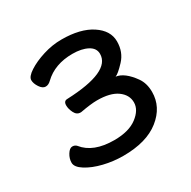

<svg xmlns="http://www.w3.org/2000/svg" viewBox="-123 -610 747 752"><g transform="rotate(-30 250.5 -234.0)"><path d="M229 24Q184 24 141 13.5Q98 3 68.5 -15.5Q39 -34 39 -54Q39 -73 50 -90.5Q61 -108 73 -108Q85 -108 92 -100Q134 -47 229 -47Q295 -47 332 -75Q369 -103 369 -137Q369 -171 338 -193.5Q307 -216 247 -216Q220 -216 171 -207H168Q151 -207 142 -225Q133 -243 133 -259Q133 -279 150 -279Q349 -287 349 -368Q349 -394 322.5 -408Q296 -422 255 -422Q175 -422 126 -375Q114 -363 101 -363Q87 -363 75.5 -380.5Q64 -398 64 -413Q64 -429 92.5 -447.5Q121 -466 162.5 -479Q204 -492 246 -492Q331 -492 381 -459Q431 -426 431 -377Q431 -329 400.5 -296.5Q370 -264 357 -260Q395 -255 432 -203Q451 -176 451 -137Q451 -69 392.5 -22.5Q334 24 229 24Z"/></g></svg>

Font: LXGW WenKai Lite
Style: Bold
Weight: 700
Designer: LXGW / Fontworks Inc.
Foundry: LXGW / Fontworks Inc.
Version: Version 1.330;April 28, 2024